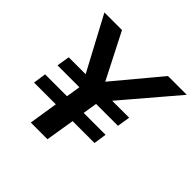

<svg xmlns="http://www.w3.org/2000/svg" viewBox="-177 -873 1042 1042"><g transform="rotate(45 344.0 -352.5)"><path d="M196 0 222 -166H55L66 -240H234L247 -322H79L91 -396H231L229 -381L56 -705H191L336 -421H307L544 -705H688L412 -381L414 -396H555L543 -322H375L362 -240H530L519 -166H351L324 0Z"/></g></svg>

Font: Mulish ExtraLight
Style: Bold Italic
Weight: 700
Italic angle: -9°
Version: Version 3.603